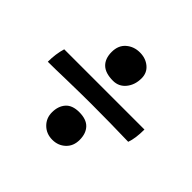

<svg xmlns="http://www.w3.org/2000/svg" viewBox="-134 -671 819 819"><g transform="rotate(45 275.0 -262.0)"><path d="M190 -442Q190 -482 215.5 -504Q241 -526 277 -526Q312 -526 336 -506Q360 -486 360 -453Q360 -413 338 -386Q316 -359 281 -359Q235 -359 212.5 -380.5Q190 -402 190 -442ZM39 -307H523Q523 -253 511 -221Q398 -224 285 -224Q235 -224 135 -222Q67 -220 27 -220Q27 -267 39 -307ZM192 -80Q192 -117 212 -140Q232 -163 274 -163Q317 -163 338 -141Q359 -119 359 -80Q359 -43 335 -20.5Q311 2 276 2Q240 2 216 -21.5Q192 -45 192 -80Z"/></g></svg>

Font: Vollkorn SC Black
Style: Regular
Weight: 900
Designer: Friedrich Althausen
Foundry: Friedrich Althausen
Version: Version 4.015